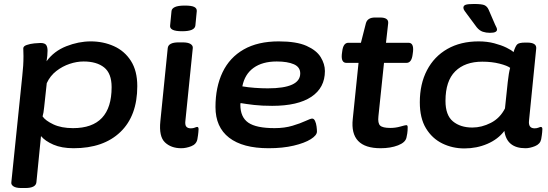

<svg xmlns="http://www.w3.org/2000/svg" viewBox="-20 -738 2752 965"><path d="M87 207Q60 207 47.5 198.5Q35 190 37 178L92 -357Q95 -384 96.5 -407.5Q98 -431 98 -456Q98 -467 97.5 -476Q97 -485 97 -495Q97 -506 114.5 -512Q132 -518 152.5 -520Q173 -522 183 -522Q205 -522 212 -512Q219 -502 219 -483Q219 -459 214 -430Q251 -481 313 -505.5Q375 -530 436 -530Q499 -530 552.5 -506Q606 -482 638 -432Q670 -382 670 -305Q670 -156 585 -74.5Q500 7 350 7Q290 7 248.5 -11Q207 -29 186 -54L163 178Q160 207 107 207ZM347 -94Q541 -94 541 -300Q541 -369 503.5 -399Q466 -429 400 -429Q366 -429 330 -417Q294 -405 263 -381Q232 -357 215 -320L202 -200Q199 -169 194 -153Q208 -132 248 -113Q288 -94 347 -94Z M891 7Q840 7 809 -22.5Q778 -52 786 -129L823 -496Q826 -525 878 -525H898Q925 -525 937.5 -517Q950 -509 949 -497L912 -133Q909 -111 916 -102Q923 -93 939 -93Q951 -93 959 -96.5Q967 -100 971 -100Q978 -100 978 -89Q978 -86 977 -73.5Q976 -61 972 -38Q967 -13 941 -3Q915 7 891 7ZM896 -581Q862 -581 847.5 -588.5Q833 -596 835 -610L842 -682Q843 -695 859 -702.5Q875 -710 909 -710Q943 -710 956.5 -703Q970 -696 969 -682L962 -610Q959 -581 896 -581Z M1330 7Q1200 7 1131.5 -46Q1063 -99 1063 -200Q1063 -300 1098.5 -374.5Q1134 -449 1205 -489.5Q1276 -530 1381 -530Q1470 -530 1520.5 -507.5Q1571 -485 1592 -450.5Q1613 -416 1613 -381Q1613 -297 1545 -251.5Q1477 -206 1348 -206Q1296 -206 1257 -210.5Q1218 -215 1189 -220Q1188 -217 1188 -212Q1188 -149 1228 -121.5Q1268 -94 1360 -94Q1410 -94 1450 -106Q1490 -118 1515.5 -130Q1541 -142 1549 -142Q1558 -142 1563.5 -130Q1569 -118 1571 -102.5Q1573 -87 1573 -77Q1573 -58 1542 -38.5Q1511 -19 1456 -6Q1401 7 1330 7ZM1326 -294Q1489 -294 1489 -369Q1489 -401 1457 -415Q1425 -429 1371 -429Q1299 -429 1254.5 -397Q1210 -365 1198 -304Q1226 -299 1260.5 -296.5Q1295 -294 1326 -294Z M1893 7Q1737 7 1753 -140L1782 -422H1721Q1694 -422 1698 -465L1700 -480Q1705 -523 1731 -523H1794L1819 -621Q1827 -650 1865 -650H1890Q1934 -650 1931 -621L1920 -523H2033Q2060 -523 2056 -480L2054 -465Q2049 -422 2023 -422H1910L1882 -154Q1878 -119 1890.5 -107Q1903 -95 1942 -95Q1968 -95 1992.5 -102Q2017 -109 2022 -109Q2029 -109 2029 -99Q2029 -95 2028.5 -82Q2028 -69 2023 -47Q2018 -22 1980.5 -7.5Q1943 7 1893 7Z M2314 8Q2254 8 2203 -17Q2152 -42 2121 -93Q2090 -144 2090 -224Q2090 -316 2126 -385Q2162 -454 2228.5 -492Q2295 -530 2386 -530Q2428 -530 2464 -520.5Q2500 -511 2525.5 -498.5Q2551 -486 2561 -476Q2570 -505 2579 -514.5Q2588 -524 2620 -524H2629Q2678 -524 2675 -494L2639 -133Q2634 -93 2667 -93Q2678 -93 2686.5 -96.5Q2695 -100 2698 -100Q2706 -100 2706 -89Q2706 -86 2705 -73.5Q2704 -61 2700 -38Q2695 -14 2669 -3.5Q2643 7 2621 7Q2527 7 2515 -80Q2483 -38 2429.5 -15Q2376 8 2314 8ZM2354 -97Q2401 -97 2447 -120.5Q2493 -144 2518 -193L2532 -326Q2537 -372 2544 -397Q2530 -408 2491 -418Q2452 -428 2404 -428Q2317 -428 2268 -379.5Q2219 -331 2219 -231Q2219 -159 2256.5 -128Q2294 -97 2354 -97ZM2442 -573Q2423 -573 2406.5 -578.5Q2390 -584 2376 -601L2330 -663Q2321 -675 2315 -683.5Q2309 -692 2309 -699Q2309 -710 2320.5 -714Q2332 -718 2362 -718Q2403 -718 2416 -711.5Q2429 -705 2436 -689L2468 -615Q2473 -605 2475.5 -599.5Q2478 -594 2478 -589Q2478 -582 2470 -577.5Q2462 -573 2442 -573Z"/></svg>

Font: Asap Expanded Expanded SemiBold
Style: Italic
Weight: 600
Width: 7
Italic angle: -6°
Designer: Pablo Cosgaya
Foundry: Omnibus-Type
Version: Version 3.001; ttfautohint (v1.8.4.7-5d5b)